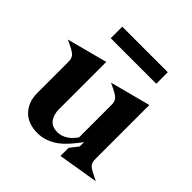

<svg xmlns="http://www.w3.org/2000/svg" viewBox="-185 -843 1002 1002"><g transform="rotate(45 315.5 -342.0)"><path d="M228 -506V-157Q228 -117 247 -91.5Q266 -66 306 -66Q336 -66 362 -83Q388 -100 406 -128V-365Q406 -390 396 -403Q386 -416 353 -432L322 -447L546 -506V-109Q546 -85 554.5 -72.5Q563 -60 594 -45L630 -27L406 10V-50L442 -96V-128L422 -102Q407 -83 389 -63Q371 -43 348 -26.5Q325 -10 297 0.5Q269 11 236 11Q167 11 127.5 -29.5Q88 -70 88 -138V-365Q88 -390 78 -403Q68 -416 35 -432L4 -447ZM157 -695H493V-610H157Z"/></g></svg>

Font: Redaction
Style: Bold
Weight: 700
Designer: Jeremy Mickel / Forest Young
Foundry: MCKL
Version: Version 2.001; Redaction Bold